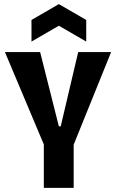

<svg xmlns="http://www.w3.org/2000/svg" viewBox="-20 -913 564 933"><path d="M193 0V-211L4 -660H175L266 -299H275L360 -660H520L338 -210V0ZM133 -711V-816L266 -893L399 -816V-711L266 -788Z"/></svg>

Font: Bricolage Grotesque 12pt Condensed Bricolage Grotesque 10pt Condensed Regular
Style: Bold
Weight: 700
Width: 3
Designer: Mathieu Triay
Foundry: Atelier Triay
Version: Version 1.001; ttfautohint (v1.8.4.7-5d5b);gftools[0.9.33.de